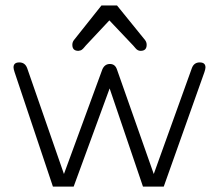

<svg xmlns="http://www.w3.org/2000/svg" viewBox="-20 -694 813 714"><path d="M254.9 -544.9 357.4 -673.8H415L519.5 -544.9Q525.4 -537.1 525.4 -527.3Q525.4 -504.9 502.9 -504.9Q492.2 -504.9 484.4 -514.2Q476.6 -523.4 475.6 -524.4L386.7 -618.2L298.8 -524.4Q296.9 -522.5 293.9 -518.6Q291 -514.6 289.1 -513.2Q287.1 -511.7 285.2 -509.8Q281.2 -505.9 271.5 -504.9Q249 -504.9 249 -527.3Q249 -537.1 254.9 -544.9ZM740.2 -425.8 588.9 0H511.7L387.7 -365.2L253.9 0H176.8L34.2 -425.8Q30.3 -437.5 30.3 -443.4Q30.3 -461.9 51.8 -461.9Q73.2 -461.9 81.1 -440.4L217.8 -46.9L360.4 -435.5Q369.1 -456.1 388.7 -456.1Q408.2 -456.1 415 -435.5L551.8 -46.9L693.4 -440.4Q701.2 -461.9 722.7 -461.9Q744.1 -461.9 744.1 -443.4Q744.1 -437.5 740.2 -425.8Z"/></svg>

Font: Jura
Style: Book
Weight: 400
Version: Version 2.5